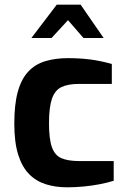

<svg xmlns="http://www.w3.org/2000/svg" viewBox="-20 -793 530 819"><path d="M266 6Q217 6 175.5 -7Q134 -20 104 -50.5Q74 -81 57.5 -133.5Q41 -186 41 -266Q41 -348 56 -402Q71 -456 100.5 -487.5Q130 -519 173 -532Q216 -545 270 -545Q319 -545 363.5 -539.5Q408 -534 457 -520V-435H316Q270 -435 242 -421.5Q214 -408 201.5 -371.5Q189 -335 189 -267Q189 -200 201.5 -165Q214 -130 242.5 -118Q271 -106 318 -106H465V-22Q440 -14 407 -7.5Q374 -1 337.5 2.5Q301 6 266 6ZM114 -631 222 -773H324L422 -631H336L270 -707L200 -631Z"/></svg>

Font: Exo Thin
Style: Bold
Weight: 700
Version: Version 2.000